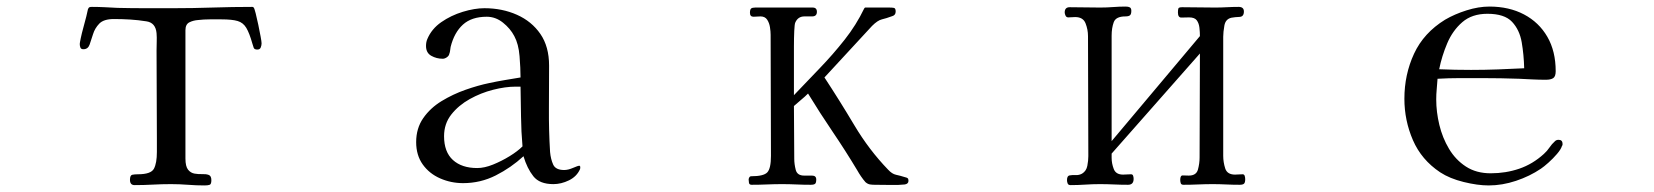

<svg xmlns="http://www.w3.org/2000/svg" viewBox="-20 -563 5040 585"><path d="M777 -431Q777 -425 774.5 -418.5Q772 -412 764 -412Q755 -412 753 -417.5Q751 -423 749 -430Q740 -462 730.5 -478Q721 -494 704 -499Q687 -504 655 -504Q637 -504 619 -504Q601 -504 584 -502Q569 -501 557 -495Q545 -489 545 -471V-80Q545 -56 553 -46Q561 -36 573 -34Q585 -32 596.5 -32.5Q608 -33 616 -30Q624 -27 624 -14Q624 -2 619 0Q614 2 603 2Q578 2 552.5 0Q527 -2 501 -2Q473 -2 445.5 -0.5Q418 1 390 1Q376 1 376 -15Q376 -29 383 -30.5Q390 -32 400 -32Q440 -32 449 -49Q458 -66 458 -100V-139Q458 -207 457.5 -274.5Q457 -342 457 -409Q457 -423 457.5 -436Q458 -449 457 -462Q454 -494 426 -498Q401 -502 376.5 -503.5Q352 -505 327 -505Q296 -505 282.5 -491Q269 -477 263.5 -459Q258 -441 253 -427Q248 -413 234 -413Q227 -413 225 -418Q223 -423 223 -429Q223 -432 226 -446.5Q229 -461 234 -479Q239 -497 243 -513Q247 -529 248 -535Q250 -540 252.5 -541Q255 -542 260 -542Q280 -542 299.5 -541Q319 -540 338 -539Q380 -538 422.5 -538Q465 -538 507 -538Q568 -538 628 -540Q688 -542 749 -542Q751 -542 753 -540Q755 -538 759 -522.5Q763 -507 767 -487.5Q771 -468 774 -452Q777 -436 777 -431Z M1572 -117Q1568 -162 1567.5 -207.5Q1567 -253 1566 -299H1551Q1520 -299 1482.5 -289.5Q1445 -280 1411 -261Q1377 -242 1355 -214Q1333 -186 1333 -148Q1333 -100 1360 -75.5Q1387 -51 1434 -51Q1456 -51 1482 -61.5Q1508 -72 1532.5 -87Q1557 -102 1572 -117ZM1748 -53Q1748 -49 1747 -47Q1737 -25 1713.5 -13.5Q1690 -2 1666 -2Q1624 -2 1605 -26Q1586 -50 1575 -87Q1537 -52 1490.5 -28.5Q1444 -5 1391 -5Q1354 -5 1321 -19.5Q1288 -34 1268 -62Q1248 -90 1248 -130Q1248 -172 1269.5 -203Q1291 -234 1325.5 -255Q1360 -276 1398.5 -289.5Q1437 -303 1471 -310Q1494 -315 1518 -319Q1542 -323 1566 -327Q1566 -355 1563 -392Q1560 -429 1547 -453Q1535 -476 1512.5 -494Q1490 -512 1463 -512Q1417 -512 1390.5 -488Q1364 -464 1353 -420Q1352 -415 1351.5 -409.5Q1351 -404 1349 -399Q1348 -393 1341.5 -388.5Q1335 -384 1329 -384Q1310 -384 1294 -393Q1278 -402 1278 -423Q1278 -435 1282 -444Q1295 -475 1324.5 -495.5Q1354 -516 1390 -527Q1426 -538 1456 -538Q1510 -538 1555 -518Q1600 -498 1626.5 -459.5Q1653 -421 1653 -363Q1653 -298 1652.5 -232Q1652 -166 1656 -100Q1658 -78 1665.5 -61.5Q1673 -45 1699 -45Q1711 -45 1726 -51.5Q1741 -58 1745 -58Q1748 -58 1748 -53Z M2748 -12Q2748 -3 2737 -1Q2721 1 2692.5 0.5Q2664 0 2645 0Q2638 0 2631 -1Q2624 -2 2617 -8Q2610 -16 2603.5 -25.5Q2597 -35 2592 -44Q2556 -104 2517 -161.5Q2478 -219 2442 -278Q2432 -268 2421 -259Q2410 -250 2399 -240Q2399 -200 2399.5 -159.5Q2400 -119 2400 -79Q2400 -63 2404.5 -45.5Q2409 -28 2430 -28H2454Q2467 -28 2467 -16Q2467 -6 2463.5 -3Q2460 0 2450 0Q2428 0 2406.5 -1Q2385 -2 2363 -2Q2340 -2 2316.5 -1Q2293 0 2270 0Q2263 0 2262 -6Q2261 -12 2261 -16Q2261 -19 2263 -22.5Q2265 -26 2269 -26Q2307 -26 2318 -38Q2329 -50 2329 -88Q2329 -180 2328.5 -272.5Q2328 -365 2328 -457Q2328 -467 2326 -480Q2324 -493 2317.5 -503Q2311 -513 2297 -513Q2292 -513 2286.5 -512.5Q2281 -512 2276 -512Q2265 -512 2265 -524Q2265 -534 2268.5 -537Q2272 -540 2281 -540H2456Q2469 -540 2469 -527Q2469 -513 2454.5 -513Q2440 -513 2431 -513Q2411 -513 2403 -494Q2401 -490 2400 -469Q2399 -448 2399 -421.5Q2399 -395 2399 -373Q2399 -351 2399 -344V-273Q2437 -313 2477.5 -355Q2518 -397 2553.5 -442Q2589 -487 2613 -537Q2615 -540 2616 -540H2690Q2698 -540 2703.5 -539Q2709 -538 2709 -528Q2709 -517 2699 -514Q2680 -507 2667 -504Q2654 -501 2637 -484L2492 -327Q2538 -257 2583 -181.5Q2628 -106 2686 -46Q2698 -33 2710 -30.5Q2722 -28 2738 -23Q2743 -22 2745.5 -20Q2748 -18 2748 -12Z M3774 -17Q3774 -7 3770.5 -3.5Q3767 0 3757 0Q3736 0 3715.5 -1Q3695 -2 3675 -2Q3653 -2 3630.5 -1Q3608 0 3586 0Q3579 0 3577.5 -5Q3576 -10 3576 -15Q3576 -29 3584 -28.5Q3592 -28 3602 -28Q3625 -28 3630 -46.5Q3635 -65 3635 -83L3636 -400L3367 -95V-82Q3367 -65 3373.5 -48Q3380 -31 3402 -31Q3408 -31 3413.5 -31.5Q3419 -32 3426 -32Q3431 -32 3432.5 -27.5Q3434 -23 3434 -18Q3434 0 3417 0Q3395 0 3374 -1Q3353 -2 3331 -2Q3309 -2 3286.5 -0.5Q3264 1 3242 1Q3235 1 3233 -4Q3231 -9 3231 -14Q3231 -27 3238.5 -28.5Q3246 -30 3257 -29.5Q3268 -29 3277 -34Q3290 -42 3293 -58Q3296 -74 3296 -87Q3296 -179 3295.5 -270.5Q3295 -362 3295 -453Q3295 -473 3287.5 -492Q3280 -511 3256 -511Q3250 -511 3245 -510.5Q3240 -510 3235 -510Q3229 -510 3226.5 -515.5Q3224 -521 3224 -525Q3224 -541 3239 -541Q3262 -541 3285.5 -540.5Q3309 -540 3332 -540Q3352 -540 3371.5 -541.5Q3391 -543 3410 -543Q3418 -543 3422.5 -540.5Q3427 -538 3427 -530Q3427 -520 3423 -516.5Q3419 -513 3409 -513Q3380 -513 3373.5 -495.5Q3367 -478 3367 -454V-133L3636 -453Q3636 -465 3634.5 -478.5Q3633 -492 3626.5 -501Q3620 -510 3603 -510Q3591 -510 3580 -509.5Q3569 -509 3569 -525Q3569 -534 3570.5 -537.5Q3572 -541 3582 -541Q3607 -541 3632 -540.5Q3657 -540 3682 -540Q3700 -540 3718 -541Q3736 -542 3754 -542Q3770 -542 3770 -528Q3770 -512 3756.5 -511.5Q3743 -511 3732 -509Q3714 -505 3710.5 -485Q3707 -465 3707 -451V-88Q3707 -69 3713 -50Q3719 -31 3743 -31Q3748 -31 3754 -31.5Q3760 -32 3766 -32Q3771 -32 3772.5 -27Q3774 -22 3774 -17Z M4624 -355Q4623 -396 4616.5 -434Q4610 -472 4587 -496.5Q4564 -521 4512 -521Q4465 -521 4435.5 -495.5Q4406 -470 4389.5 -431Q4373 -392 4365 -352Q4389 -351 4413.5 -350.5Q4438 -350 4462 -350Q4503 -350 4543.5 -351.5Q4584 -353 4624 -355ZM4741 -124Q4741 -120 4739 -118Q4736 -108 4724 -94Q4712 -80 4698 -67.5Q4684 -55 4675 -49Q4641 -26 4599 -12Q4557 2 4516 2Q4482 2 4439.5 -8.5Q4397 -19 4368 -38Q4311 -76 4285 -136Q4259 -196 4259 -262Q4259 -336 4288.5 -399.5Q4318 -463 4383 -503Q4412 -520 4448.5 -531.5Q4485 -543 4518 -543Q4578 -543 4623.5 -519Q4669 -495 4694.5 -451Q4720 -407 4720 -346Q4720 -330 4712.5 -325Q4705 -320 4690 -320Q4670 -320 4649.5 -321Q4629 -322 4609 -323Q4581 -324 4553 -324.5Q4525 -325 4496 -325Q4462 -325 4428 -325Q4394 -325 4360 -323Q4359 -307 4357.5 -291.5Q4356 -276 4356 -260Q4356 -222 4365.5 -182.5Q4375 -143 4395 -109.5Q4415 -76 4446.5 -55.5Q4478 -35 4522 -35Q4568 -35 4609 -49Q4650 -63 4684 -94Q4694 -103 4701 -113.5Q4708 -124 4718 -133Q4722 -137 4729 -137Q4741 -137 4741 -124Z"/></svg>

Font: Kaisei Opti
Style: Regular
Weight: 400
Designer: Font-Kai, 金井和夫
Foundry: KAZUO KANAI
Version: Version 5.003